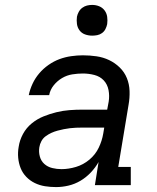

<svg xmlns="http://www.w3.org/2000/svg" viewBox="-20 -753 640 781"><path d="M208 8Q185 8 163 4.5Q141 1 121.5 -8.5Q102 -18 87 -33.5Q72 -49 64 -69Q56 -89 54 -111.5Q52 -134 56 -156Q60 -183 73.5 -208Q87 -233 109 -251Q131 -269 157 -279.5Q183 -290 209.5 -296.5Q236 -303 262.5 -305Q289 -307 315 -307H416L422 -339Q426 -363 421.5 -386.5Q417 -410 402 -426Q387 -442 364 -448Q341 -454 317 -454Q296 -454 274 -450.5Q252 -447 232.5 -435.5Q213 -424 198.5 -406Q184 -388 180 -366H97Q102 -390 112.5 -412.5Q123 -435 139.5 -454.5Q156 -474 177.5 -489Q199 -504 222 -512.5Q245 -521 269.5 -524.5Q294 -528 317 -528Q345 -528 372.5 -524Q400 -520 424 -508.5Q448 -497 467 -478.5Q486 -460 496 -435.5Q506 -411 507 -383Q508 -355 503 -327L461 -74H512V0H366L381 -94Q368 -71 349 -51Q330 -31 307 -17.5Q284 -4 258.5 2Q233 8 208 8ZM230 -65Q259 -65 289 -74Q319 -83 343.5 -103.5Q368 -124 381.5 -152Q395 -180 400 -210L404 -234H315Q302 -234 289.5 -233.5Q277 -233 264.5 -231.5Q252 -230 239.5 -227.5Q227 -225 214 -221.5Q201 -218 189 -212.5Q177 -207 166 -199Q155 -191 148.5 -179Q142 -167 140 -154Q137 -135 142 -116.5Q147 -98 160.5 -86Q174 -74 192.5 -69.5Q211 -65 230 -65ZM355 -608Q340 -608 326 -613Q312 -618 303.5 -629.5Q295 -641 293 -655.5Q291 -670 293 -685Q295 -695 300.5 -705Q306 -715 315 -721.5Q324 -728 334 -730.5Q344 -733 355 -733Q370 -733 383.5 -727.5Q397 -722 405.5 -710.5Q414 -699 416 -684.5Q418 -670 416 -655Q414 -645 409 -635Q404 -625 395 -618.5Q386 -612 375.5 -610Q365 -608 355 -608Z"/></svg>

Font: Iosevka Etoile Oblique
Style: Regular
Weight: 400
Italic angle: -9°
Designer: Belleve Invis
Foundry: Belleve Invis
Version: Version 15.5.2; ttfautohint (v1.8.4)